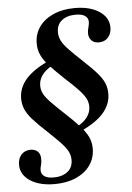

<svg xmlns="http://www.w3.org/2000/svg" viewBox="-55 -623 590 857"><g transform="rotate(-5 240.5 -194.5)"><path d="M290.6 -31.7 275.2 -53Q307.3 -70 323.2 -91.6Q339 -113.2 339 -138.7Q339 -157.6 330.7 -174.2Q322.4 -190.8 301.6 -213.5Q280.7 -236.2 241.7 -271.4Q201.1 -309.8 176.5 -336.5Q151.8 -363.1 140.8 -387.1Q129.7 -411.1 129.7 -438.9Q129.7 -481.5 152.5 -513.6Q175.3 -545.7 216.6 -564Q257.9 -582.3 312.5 -582.3Q379.6 -582.3 421.7 -554.8Q463.8 -527.4 463.8 -482.3Q463.8 -454.6 448.2 -437.4Q432.6 -420.2 406.7 -420.2Q386.3 -420.2 374.4 -432Q362.5 -443.8 361.7 -464.6Q362.2 -478.3 366.3 -492.7Q370.3 -507.2 370 -517.5Q369.2 -533.9 355.2 -543.2Q341.2 -552.4 314.3 -552.4Q274.9 -552.4 251.7 -533.7Q228.4 -515.1 228.4 -481.1Q228.4 -461 237.6 -442.7Q246.9 -424.5 268.5 -401.9Q290.2 -379.3 327.2 -344.5Q367.1 -307.7 389 -282.4Q410.9 -257.2 419.8 -235.8Q428.7 -214.4 428.7 -188.6Q428.7 -141.6 395 -102.6Q361.2 -63.7 290.6 -31.7ZM155.3 192.7Q87.8 192.7 45.9 165.3Q4 137.9 4 92.8Q4 65.1 19.6 47.9Q35.2 30.7 61.1 30.7Q81.2 30.7 93 42.1Q104.9 53.5 104.8 75Q105.6 88.7 101.3 103.4Q97 118.1 97.8 128Q98.6 144.4 112.8 153.7Q126.9 162.9 152.7 162.9Q192.1 162.9 215.8 144.2Q239.4 125.6 239.4 91.5Q239.4 71.1 230 53.1Q220.6 35 199.1 12.4Q177.7 -10.1 141.1 -44.6Q101.2 -81.4 79 -106.7Q56.9 -131.9 48 -153.9Q39.1 -175.9 39.1 -200.5Q39.1 -248.3 72.8 -287.1Q106.6 -325.8 176.8 -357.8L192.1 -336.6Q160.5 -319.5 144.6 -297.9Q128.8 -276.3 128.8 -250.4Q128.8 -231.6 137.3 -214.8Q145.8 -197.9 167 -175.6Q188.3 -153.3 225.6 -118.6Q266.6 -80.5 291.3 -53.3Q315.9 -26 327 -2.6Q338.1 20.8 338.1 49.4Q338.1 91.2 315.3 123.7Q292.5 156.2 251 174.5Q209.5 192.7 155.3 192.7Z"/></g></svg>

Font: Playfair 5pt SemiExpanded Light 12pt
Style: Italic
Weight: 300
Italic angle: -15.6°
Version: Version 2.000;gftools[0.9.28]